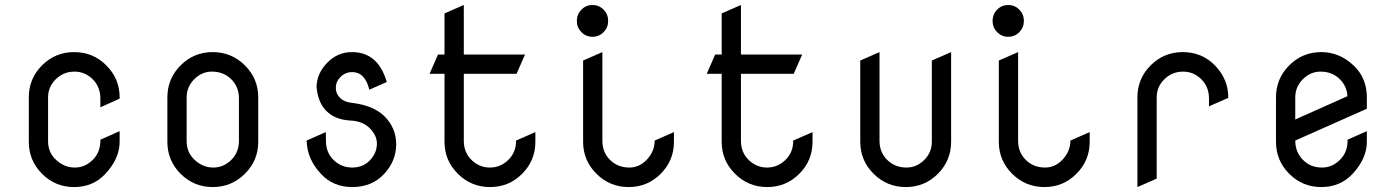

<svg xmlns="http://www.w3.org/2000/svg" viewBox="-20 -758 5655 778"><path d="M174.8 -185.1Q174.8 -140.1 207.5 -109.9Q240.7 -79.1 283.2 -79.1Q324.2 -79.1 355.5 -109.9Q385.7 -139.6 386.7 -185.1V-191.9L464.8 -226.6V-183.6Q464.8 -115.2 406.2 -52.7Q356.4 0 280.3 0Q204.1 0 150.4 -53.7Q96.7 -107.4 96.7 -183.6V-363.3Q96.7 -439.5 150.4 -493.2Q204.1 -546.9 280.3 -546.9Q357.4 -546.9 410.6 -493.2Q464.8 -439.5 464.8 -363.3V-358.4L386.7 -323.2V-361.8Q385.7 -407.2 355.5 -437Q324.2 -467.8 281.7 -467.8Q237.8 -467.8 206.1 -437Q174.8 -406.2 174.8 -363.3Q174.8 -362.3 174.8 -361.8Z M736.3 -185.1Q736.3 -140.1 769 -109.9Q802.2 -79.1 844.7 -79.1Q885.7 -79.1 917 -109.9Q947.3 -139.6 948.2 -185.1V-361.8Q947.3 -407.2 917 -437Q885.7 -467.8 838.9 -467.8Q797.9 -467.8 767.1 -437Q736.8 -406.7 736.3 -364.7V-361.8ZM658.2 -363.3Q658.2 -439.5 711.9 -493.2Q765.6 -546.9 841.8 -546.9Q918 -546.9 972.2 -493.2Q1026.4 -439.5 1026.4 -363.3V-183.6Q1026.4 -107.4 972.2 -53.7Q918 0 841.8 0Q765.6 0 711.9 -53.7Q658.2 -107.4 658.2 -183.6Z M1407.2 -79.1Q1450.7 -79.1 1479 -108.4Q1507.3 -138.7 1507.3 -175.8Q1507.3 -208.5 1479 -237.8Q1450.2 -267.1 1400.9 -269.5Q1340.3 -272.5 1304.7 -306.2Q1270 -338.9 1263.2 -399.9Q1262.7 -404.3 1262.7 -408.7Q1265.1 -461.9 1305.7 -503.4Q1347.2 -546.9 1406.7 -546.9Q1469.7 -546.9 1507.8 -503.4Q1533.2 -474.1 1547.4 -425.8L1476.6 -394.5Q1468.8 -426.8 1452.6 -445.8Q1434.6 -465.8 1406.2 -465.8Q1379.4 -465.8 1359.4 -445.8Q1340.8 -427.2 1340.8 -403.8Q1340.8 -402.8 1340.8 -401.4Q1340.8 -377.9 1358.4 -360.8Q1374.5 -344.7 1405.3 -341.3Q1490.2 -331.5 1535.6 -289.1Q1585.4 -241.2 1585.4 -172.4V-170.9Q1584.5 -105.5 1537.1 -53.7Q1487.3 0 1407.2 0Q1330.6 0 1281.2 -52.7Q1226.1 -110.8 1222.7 -183.6L1222.2 -188.5L1300.3 -222.7L1300.8 -185.1Q1301.3 -139.6 1331.5 -109.9Q1362.8 -79.1 1407.2 -79.1Z M2071.3 -188.5Q2071.3 -188.5 2149.4 -222.7V-183.6Q2149.4 -107.4 2095.7 -53.7Q2042 0 1965.8 0Q1889.6 0 1835.4 -53.7Q1781.2 -107.4 1781.2 -183.6V-459H1720.7L1754.9 -537.1H1781.2V-703.6L1859.4 -737.8V-537.1H2107.4L2073.2 -459H1859.4V-185.1Q1860.4 -139.2 1890.6 -109.9Q1922.4 -79.1 1964.8 -79.1Q2008.3 -79.1 2040 -110.4Q2071.3 -140.6 2071.3 -188.5Z M2632.8 -188.5 2710.9 -222.7V-183.6Q2710.9 -107.4 2657.2 -53.7Q2603.5 0 2527.3 0Q2451.2 0 2397 -53.7Q2342.8 -107.4 2342.8 -183.6V-512.7L2420.9 -546.9V-185.1Q2421.9 -139.6 2452.1 -109.9Q2483.4 -79.1 2530.3 -79.1Q2571.3 -79.1 2602.1 -112.3Q2632.8 -145.5 2632.8 -188.5ZM2335.9 -627.7Q2317.4 -646.5 2317.4 -673.3Q2317.4 -700.2 2335.9 -719Q2354.5 -737.8 2380.9 -737.8Q2407.2 -737.8 2425.8 -719Q2444.3 -700.2 2444.3 -673.3Q2444.3 -646.5 2425.8 -627.7Q2407.2 -608.9 2380.9 -608.9Q2354.5 -608.9 2335.9 -627.7Z M3194.3 -188.5Q3194.3 -188.5 3272.5 -222.7V-183.6Q3272.5 -107.4 3218.8 -53.7Q3165 0 3088.9 0Q3012.7 0 2958.5 -53.7Q2904.3 -107.4 2904.3 -183.6V-459H2843.8L2877.9 -537.1H2904.3V-703.6L2982.4 -737.8V-537.1H3230.5L3196.3 -459H2982.4V-185.1Q2983.4 -139.2 3013.7 -109.9Q3045.4 -79.1 3087.9 -79.1Q3131.3 -79.1 3163.1 -110.4Q3194.3 -140.6 3194.3 -188.5Z M3653.3 -79.1Q3694.3 -79.1 3725.1 -109.9Q3755.9 -140.6 3755.9 -183.6Q3755.9 -184.6 3755.9 -185.1V-512.7Q3755.9 -512.7 3834 -546.9V-183.6Q3834 -107.4 3780.3 -53.7Q3726.6 0 3650.4 0Q3574.2 0 3520 -53.7Q3465.8 -107.4 3465.8 -183.6V-512.7L3543.9 -546.9V-185.1Q3544.9 -139.6 3575.2 -109.9Q3606.4 -79.1 3653.3 -79.1Z M4317.4 -188.5 4395.5 -222.7V-183.6Q4395.5 -107.4 4341.8 -53.7Q4288.1 0 4211.9 0Q4135.7 0 4081.5 -53.7Q4027.3 -107.4 4027.3 -183.6V-512.7L4105.5 -546.9V-185.1Q4106.4 -139.6 4136.7 -109.9Q4168 -79.1 4214.8 -79.1Q4255.9 -79.1 4286.6 -112.3Q4317.4 -145.5 4317.4 -188.5ZM4020.5 -627.7Q4002 -646.5 4002 -673.3Q4002 -700.2 4020.5 -719Q4039.1 -737.8 4065.4 -737.8Q4091.8 -737.8 4110.4 -719Q4128.9 -700.2 4128.9 -673.3Q4128.9 -646.5 4110.4 -627.7Q4091.8 -608.9 4065.4 -608.9Q4039.1 -608.9 4020.5 -627.7Z M4588.9 0V-363.3Q4588.9 -439.5 4642.6 -493.2Q4696.3 -546.9 4772.5 -546.9Q4850.1 -546.9 4902.8 -493.2Q4957 -437.5 4957 -363.3V-361.3L4878.9 -327.1V-361.8Q4877.9 -407.2 4847.7 -437Q4816.4 -467.8 4773.9 -467.8Q4729.5 -467.8 4698.2 -437Q4667 -406.2 4667 -363.3Q4667 -362.3 4667 -361.8V-34.2Z M5336.9 -79.1Q5377.9 -79.1 5409.2 -109.9Q5439.5 -139.6 5440.4 -185.1V-191.9L5518.6 -226.6V-183.6Q5518.6 -115.2 5460 -52.7Q5410.2 0 5334 0Q5257.8 0 5204.1 -53.7Q5150.4 -107.4 5150.4 -183.6V-363.3Q5150.4 -439.5 5204.1 -493.2Q5257.8 -546.9 5334 -546.9Q5407.2 -546.9 5464.4 -493.2Q5518.6 -442.4 5518.6 -363.3V-317.4L5228.5 -188.5Q5228.5 -142.1 5259.3 -110.6Q5290 -79.1 5336.9 -79.1ZM5331.1 -467.8Q5290 -467.8 5259.3 -437Q5228.5 -406.2 5228.5 -363.3Q5228.5 -362.3 5228.5 -361.8V-273.9L5439.9 -368.2Q5437.5 -409.2 5409.2 -437Q5377.9 -467.8 5331.1 -467.8Z"/></svg>

Font: NovaMono
Style: Regular
Weight: 400
Monospace: yes
Version: Version 1.2